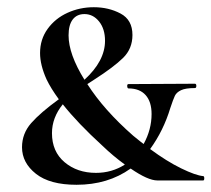

<svg xmlns="http://www.w3.org/2000/svg" viewBox="-20 -500 586 532"><path d="M543 0H416Q390 0 342 -33Q279 12 192 12Q118 12 79.5 -18.5Q41 -49 41 -92Q41 -130 66.5 -159Q92 -188 143 -225Q121 -255 109 -280Q91 -320 91 -353Q91 -391 112 -420Q133 -449 167 -464.5Q201 -480 240 -480Q281 -480 314 -462.5Q347 -445 347 -403Q347 -365 321 -339.5Q295 -314 242 -280L222 -267Q268 -195 349 -124Q376 -102 378 -101Q400 -141 400 -184Q400 -218 383.5 -236.5Q367 -255 336 -255Q333 -255 332.5 -261Q332 -267 336 -267L520 -268Q524 -268 524 -262Q524 -256 520 -256Q494 -256 481.5 -250Q469 -244 464.5 -234.5Q460 -225 452 -201Q433 -138 396 -87Q442 -53 482 -33.5Q522 -14 543 -12Q546 -12 546 -6Q546 0 543 0ZM214 -279Q271 -331 271 -387Q271 -420 254.5 -440.5Q238 -461 214 -461Q193 -461 181.5 -446Q170 -431 170 -402Q170 -350 214 -279ZM326 -44Q293 -68 264 -96Q195 -159 154 -211Q124 -174 124 -131Q124 -80 159 -50.5Q194 -21 246 -21Q290 -21 326 -44Z"/></svg>

Font: Cormorant SC SemiBold
Style: Regular
Weight: 600
Designer: Christian Thalmann (Catharsis Fonts)
Version: Version 3.000